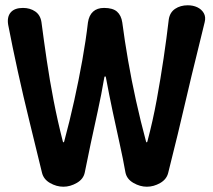

<svg xmlns="http://www.w3.org/2000/svg" viewBox="-20 -702 806 727"><path d="M220 5Q194 5 169.5 -9Q145 -23 139 -48Q116 -143 92 -240.5Q68 -338 47.5 -431.5Q27 -525 11 -608Q6 -638 20.5 -655Q35 -672 67 -672Q94 -672 113.5 -658.5Q133 -645 137 -618Q146 -549 157 -474Q168 -399 183 -321.5Q198 -244 218 -166Q219 -163 220.5 -163Q222 -163 223 -166Q244 -244 261 -321Q278 -398 291.5 -473Q305 -548 313 -617Q317 -644 332.5 -658Q348 -672 374 -672Q407 -672 423 -658Q439 -644 443 -617Q452 -548 465 -473Q478 -398 495 -321Q512 -244 533 -166Q534 -163 535.5 -163Q537 -163 538 -166Q559 -245 573.5 -324.5Q588 -404 599.5 -481.5Q611 -559 619 -628Q623 -655 643 -668.5Q663 -682 691 -682Q711 -682 727 -674.5Q743 -667 751.5 -652.5Q760 -638 755 -618Q740 -555 722.5 -485Q705 -415 688 -341.5Q671 -268 653 -193.5Q635 -119 617 -48Q611 -23 586.5 -9Q562 5 536 5Q510 5 485 -9.5Q460 -24 455 -49Q446 -100 433 -158.5Q420 -217 406.5 -280.5Q393 -344 381 -409Q380 -413 378 -413Q376 -413 375 -409Q364 -344 350 -280.5Q336 -217 323.5 -158.5Q311 -100 301 -49Q296 -24 271 -9.5Q246 5 220 5Z"/></svg>

Font: Winky Sans Medium
Style: Regular
Weight: 500
Designer: Simon Atzbach
Foundry: typofactur
Version: Version 1.205